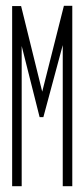

<svg xmlns="http://www.w3.org/2000/svg" viewBox="-20 -644 290 664"><path d="M22 0V-623H53L126 -327L201 -624H230V0H197V-488L130 -239H117L55 -485V0Z"/></svg>

Font: Inconsolata UltraCondensed Light
Style: Regular
Weight: 300
Width: 1
Monospace: yes
Designer: Raph Levien, Cyreal, Brenton Simpson
Foundry: Raph Levien, Cyreal, Google
Version: Version 3.001; ttfautohint (v1.8.2.53-6de2)